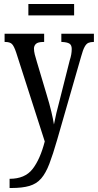

<svg xmlns="http://www.w3.org/2000/svg" viewBox="-20 -705 490 961"><path d="M28 190Q105 190 143 141Q181 92 204 3L61 -442Q50 -475 39.5 -485Q29 -495 6 -495H3V-536H201V-495H198Q170 -495 160 -485.5Q150 -476 150 -462Q150 -449 154 -432.5Q158 -416 165 -394L213 -233Q228 -184 237 -146Q246 -108 250 -82Q260 -135 279 -205L329 -403Q334 -418 336.5 -432Q339 -446 339 -460Q339 -480 327 -487Q315 -494 290 -495H287V-536H450V-495H448Q433 -495 422.5 -490.5Q412 -486 403.5 -470.5Q395 -455 386 -422L266 -5Q245 68 227 115Q209 162 186 188.5Q163 215 127.5 225.5Q92 236 37 236H28ZM122 -628V-685H351V-628Z"/></svg>

Font: Noto Serif ExtraCondensed
Style: Regular
Weight: 400
Width: 2
Designer: Monotype Design Team
Foundry: Monotype Imaging Inc.
Version: Version 2.015